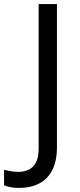

<svg xmlns="http://www.w3.org/2000/svg" viewBox="-98 -734 391 944"><path d="M-4 190Q-28 190 -46 186.5Q-64 183 -78 177V101Q-62 105 -44 108Q-26 111 -6 111Q19 111 41.5 101Q64 91 78 66Q92 41 92 -4V-714H182V-11Q182 58 159 102.5Q136 147 94 168.5Q52 190 -4 190Z"/></svg>

Font: Noto Sans Kawi
Style: Regular
Weight: 400
Designer: Fadhl Haqq
Version: Version 1.000